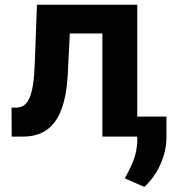

<svg xmlns="http://www.w3.org/2000/svg" viewBox="-20 -565 741 794"><path d="M28.4 0H73.9C189.6 0 251.1 -76.7 260.3 -259.9L268.8 -426.5H403.4V0H547.6V11C547.9 83.8 519.2 126.8 496.4 172.6L577.1 208.1C631 158.4 668.7 79.9 668.3 2.1V-82.7H547.6V-545.5H132.8L123.9 -304C118.6 -165.8 97.3 -120 45.8 -120H27.7Z"/></svg>

Font: Magic Ui Pro
Style: Bold
Weight: 700
Designer: Stefan Endress, Andreas Faust
Version: Version 1.000;FEAKit 1.0